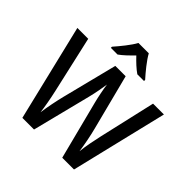

<svg xmlns="http://www.w3.org/2000/svg" viewBox="-233 -1139 1338 1338"><g transform="rotate(45 435.5 -470.5)"><path d="M486 -941H384C361 -897 308 -833 272 -792V-781H338C368 -802 401 -834 435 -869C468 -834 501 -803 533 -781H599V-792C563 -832 510 -896 486 -941ZM862 -714H755L659 -295C646 -238 633 -172 627 -117C619 -175 605 -248 590 -305L485 -714H383L280 -306C266 -250 251 -176 243 -117C237 -166 225 -234 211 -295L116 -714H9L181 0H296L405 -432C418 -483 430 -550 434 -581C439 -541 452 -476 463 -433L574 0H690Z"/></g></svg>

Font: Noto Sans Thai Looped SemiCondensed Medium
Style: Regular
Weight: 500
Width: 4
Designer: Sasikarn Vongin, Ben Mitchell
Foundry: The Fontpad Ltd
Version: Version 1.001